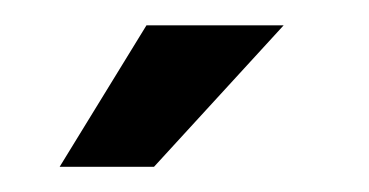

<svg xmlns="http://www.w3.org/2000/svg" viewBox="-20 -868 290 151"><path d="M95.2 -848.1H203.1L101.1 -736.8H26.9Z"/></svg>

Font: Bebas Neue Bold
Style: Regular
Weight: 700
Designer: Ryoichi Tsunekawa
Foundry: Ryoichi Tsunekawa
Version: Version 1.300